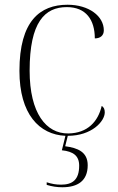

<svg xmlns="http://www.w3.org/2000/svg" viewBox="-20 -563 497 810"><path d="M243 227C308 227 350 200 350 134C350 78 308 61 255 54L266 10C367 10 422 -51 422 -89C422 -102 418 -111 409 -116C394 -51 350 -1 268 0C175 1 105 -85 105 -265C105 -470 169 -533 262 -533C343 -533 380 -479 380 -401C403 -401 418 -413 418 -435C418 -495 355 -543 265 -543C149 -543 62 -475 62 -264C62 -81 146 5 256 10L241 71C289 76 314 94 314 136C314 197 284 216 238 216C215 216 200 213 177 206V217C200 224 221 227 243 227Z"/></svg>

Font: Noto Serif Display ExtraLight
Style: Regular
Weight: 200
Designer: Monotype Design Team
Foundry: Monotype Imaging Inc.
Version: Version 2.009